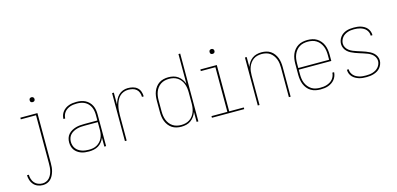

<svg xmlns="http://www.w3.org/2000/svg" viewBox="-80 -1261 4161 2010"><g transform="rotate(-15 2000.0 -256.0)"><path d="M185 223Q157 223 130.5 213Q104 203 85.5 182.5Q67 162 58.5 135Q50 108 49 80H69Q69 104 76.5 127.5Q84 151 99.5 169Q115 187 138 196Q161 205 185 205Q205 205 224.5 197Q244 189 258 174Q272 159 281 140.5Q290 122 295 102Q300 82 301.5 61.5Q303 41 303 20V-502H138V-520H323V20Q323 43 321 66Q319 89 312.5 111Q306 133 295.5 154Q285 175 268.5 191Q252 207 230 215Q208 223 185 223ZM305 -644Q300 -644 294.5 -645.5Q289 -647 285.5 -650.5Q282 -654 280.5 -659.5Q279 -665 279 -670Q279 -675 280.5 -680.5Q282 -686 285.5 -689.5Q289 -693 294.5 -695Q300 -697 305 -697Q310 -697 315.5 -695Q321 -693 324.5 -689.5Q328 -686 330 -680.5Q332 -675 332 -670Q332 -665 330 -659.5Q328 -654 324.5 -650.5Q321 -647 315.5 -645.5Q310 -644 305 -644Z M742 8Q720 8 698.5 5.5Q677 3 656.5 -4.5Q636 -12 618 -25Q600 -38 587.5 -55.5Q575 -73 569.5 -94.5Q564 -116 564 -138Q564 -162 571 -184.5Q578 -207 594 -225Q610 -243 631 -254.5Q652 -266 674.5 -272.5Q697 -279 720.5 -281Q744 -283 768 -283H909V-345Q909 -366 905 -388Q901 -410 892 -429.5Q883 -449 867.5 -465.5Q852 -482 832.5 -492Q813 -502 791.5 -506Q770 -510 748 -510Q730 -510 711.5 -508Q693 -506 675 -500Q657 -494 641 -483.5Q625 -473 613.5 -458.5Q602 -444 596 -426.5Q590 -409 589 -390H570Q570 -411 577 -431.5Q584 -452 597 -468.5Q610 -485 627.5 -497Q645 -509 665 -516Q685 -523 706 -525.5Q727 -528 748 -528Q773 -528 797 -523.5Q821 -519 842.5 -508Q864 -497 881.5 -479Q899 -461 909.5 -439Q920 -417 924 -393Q928 -369 928 -345V0H909V-97Q899 -72 882.5 -51Q866 -30 843.5 -16.5Q821 -3 795 2.5Q769 8 742 8ZM745 -10Q768 -10 790 -14Q812 -18 831.5 -29Q851 -40 866.5 -56.5Q882 -73 891.5 -93Q901 -113 905 -135.5Q909 -158 909 -180V-265H768Q747 -265 726 -263.5Q705 -262 684.5 -256.5Q664 -251 645 -241Q626 -231 611.5 -216Q597 -201 590 -180.5Q583 -160 583 -139Q583 -120 588.5 -101Q594 -82 605.5 -66Q617 -50 633.5 -39Q650 -28 668.5 -21.5Q687 -15 706.5 -12.5Q726 -10 745 -10Z M1132 0V-520H1151V-391Q1159 -418 1171 -443Q1183 -468 1203 -488Q1223 -508 1249.5 -518Q1276 -528 1303 -528Q1330 -528 1357 -521.5Q1384 -515 1404.5 -497.5Q1425 -480 1434 -454Q1443 -428 1443 -401H1424Q1424 -424 1416 -446.5Q1408 -469 1390.5 -484Q1373 -499 1350 -504.5Q1327 -510 1303 -510Q1277 -510 1252.5 -500.5Q1228 -491 1209.5 -472Q1191 -453 1180 -429Q1169 -405 1162.5 -379.5Q1156 -354 1153.5 -328Q1151 -302 1151 -276V0Z M1743 8Q1717 8 1691 2Q1665 -4 1643.5 -18Q1622 -32 1606 -53Q1590 -74 1580.5 -98Q1571 -122 1567.5 -148Q1564 -174 1564 -200V-320Q1564 -346 1567.5 -372Q1571 -398 1580.5 -422Q1590 -446 1606 -467Q1622 -488 1643.5 -502Q1665 -516 1691 -522Q1717 -528 1743 -528Q1770 -528 1797 -521.5Q1824 -515 1846 -499Q1868 -483 1884 -460.5Q1900 -438 1909 -412V-735H1928V0H1909V-108Q1900 -82 1884 -59.5Q1868 -37 1846 -21Q1824 -5 1797 1.5Q1770 8 1743 8ZM1746 -10Q1770 -10 1793 -15.5Q1816 -21 1836 -34Q1856 -47 1870.5 -66Q1885 -85 1893.5 -107Q1902 -129 1905.5 -152.5Q1909 -176 1909 -200V-320Q1909 -344 1905.5 -367.5Q1902 -391 1893.5 -413Q1885 -435 1870.5 -454Q1856 -473 1836 -486Q1816 -499 1793 -504.5Q1770 -510 1746 -510Q1722 -510 1699 -504.5Q1676 -499 1656 -486Q1636 -473 1621.5 -454Q1607 -435 1598.5 -413Q1590 -391 1586.5 -367.5Q1583 -344 1583 -320V-200Q1583 -176 1586.5 -152.5Q1590 -129 1598.5 -107Q1607 -85 1621.5 -66Q1636 -47 1656 -34Q1676 -21 1699 -15.5Q1722 -10 1746 -10Z M2075 0V-18H2247V-502H2089V-520H2267V-18H2425V0ZM2255 -644Q2250 -644 2244.5 -645.5Q2239 -647 2235.5 -650.5Q2232 -654 2230.5 -659.5Q2229 -665 2229 -670Q2229 -675 2230.5 -680.5Q2232 -686 2235.5 -689.5Q2239 -693 2244.5 -695Q2250 -697 2255 -697Q2260 -697 2265.5 -695Q2271 -693 2274.5 -689.5Q2278 -686 2280 -680.5Q2282 -675 2282 -670Q2282 -665 2280 -659.5Q2278 -654 2274.5 -650.5Q2271 -647 2265.5 -645.5Q2260 -644 2255 -644Z M2572 0V-520H2591V-413Q2600 -438 2615 -460.5Q2630 -483 2652 -499Q2674 -515 2700 -521.5Q2726 -528 2753 -528Q2779 -528 2804.5 -522Q2830 -516 2851 -501.5Q2872 -487 2887.5 -466Q2903 -445 2912 -421Q2921 -397 2924.5 -371.5Q2928 -346 2928 -320V0H2909V-320Q2909 -343 2906 -366.5Q2903 -390 2894.5 -412Q2886 -434 2872 -453Q2858 -472 2839 -485.5Q2820 -499 2796.5 -504.5Q2773 -510 2750 -510Q2727 -510 2703.5 -504.5Q2680 -499 2661 -485.5Q2642 -472 2628 -453Q2614 -434 2605.5 -412Q2597 -390 2594 -366.5Q2591 -343 2591 -320V0Z M3251 8Q3224 8 3198 2.5Q3172 -3 3149 -16.5Q3126 -30 3109 -51Q3092 -72 3082 -96.5Q3072 -121 3068 -147.5Q3064 -174 3064 -200V-320Q3064 -346 3068 -372.5Q3072 -399 3082 -423.5Q3092 -448 3109 -468.5Q3126 -489 3148.5 -503Q3171 -517 3197.5 -522.5Q3224 -528 3250 -528Q3276 -528 3302.5 -522.5Q3329 -517 3351.5 -503Q3374 -489 3391 -468.5Q3408 -448 3418 -423.5Q3428 -399 3432 -372.5Q3436 -346 3436 -320V-251H3083V-200Q3083 -176 3086.5 -152Q3090 -128 3099 -106Q3108 -84 3123.5 -65Q3139 -46 3159 -33Q3179 -20 3203 -15Q3227 -10 3251 -10Q3270 -10 3288.5 -12Q3307 -14 3325 -20Q3343 -26 3359.5 -36Q3376 -46 3388 -60.5Q3400 -75 3407 -93Q3414 -111 3415 -130H3434Q3433 -109 3425.5 -88.5Q3418 -68 3404.5 -51.5Q3391 -35 3373 -23Q3355 -11 3335 -4Q3315 3 3293.5 5.5Q3272 8 3251 8ZM3083 -269H3417V-320Q3417 -344 3413.5 -368Q3410 -392 3401 -414Q3392 -436 3377 -455Q3362 -474 3341.5 -487Q3321 -500 3297.5 -505Q3274 -510 3250 -510Q3226 -510 3202.5 -505Q3179 -500 3158.5 -487Q3138 -474 3123 -455Q3108 -436 3099 -414Q3090 -392 3086.5 -368Q3083 -344 3083 -320Z M3749 8Q3729 8 3708.5 6Q3688 4 3668.5 -2Q3649 -8 3631 -18Q3613 -28 3599 -43Q3585 -58 3577.5 -77Q3570 -96 3570 -117V-120H3589V-117Q3589 -99 3596.5 -82.5Q3604 -66 3616 -53Q3628 -40 3644.5 -31.5Q3661 -23 3678 -18Q3695 -13 3713 -11.5Q3731 -10 3749 -10Q3767 -10 3785.5 -12Q3804 -14 3821.5 -19.5Q3839 -25 3855 -34.5Q3871 -44 3883 -58Q3895 -72 3902 -89.5Q3909 -107 3909 -125Q3909 -148 3897 -168.5Q3885 -189 3866.5 -202.5Q3848 -216 3826.5 -224.5Q3805 -233 3783 -240Q3761 -247 3739 -254Q3717 -261 3695.5 -269Q3674 -277 3653.5 -287.5Q3633 -298 3616.5 -313.5Q3600 -329 3590 -350.5Q3580 -372 3580 -395Q3580 -415 3586.5 -434.5Q3593 -454 3605.5 -470.5Q3618 -487 3635 -498.5Q3652 -510 3671 -516.5Q3690 -523 3710.5 -525.5Q3731 -528 3751 -528Q3771 -528 3790.5 -526Q3810 -524 3829 -518Q3848 -512 3865.5 -501.5Q3883 -491 3895.5 -476Q3908 -461 3915 -442Q3922 -423 3922 -403V-400H3903V-403Q3903 -420 3896.5 -436.5Q3890 -453 3878.5 -466Q3867 -479 3851.5 -487.5Q3836 -496 3819.5 -501Q3803 -506 3785.5 -508Q3768 -510 3751 -510Q3733 -510 3715.5 -508Q3698 -506 3681 -500Q3664 -494 3649 -484.5Q3634 -475 3623 -461Q3612 -447 3605.5 -430Q3599 -413 3599 -395Q3599 -372 3611 -351.5Q3623 -331 3641.5 -317.5Q3660 -304 3681.5 -295.5Q3703 -287 3724.5 -280Q3746 -273 3768 -266Q3790 -259 3811.5 -251Q3833 -243 3853.5 -232.5Q3874 -222 3891 -206.5Q3908 -191 3918 -169.5Q3928 -148 3928 -125Q3928 -105 3920.5 -85Q3913 -65 3900 -48.5Q3887 -32 3869 -21Q3851 -10 3831 -3.5Q3811 3 3790.5 5.5Q3770 8 3749 8Z"/></g></svg>

Font: Iosevka Term Curly Thin
Style: Regular
Weight: 100
Designer: Belleve Invis
Foundry: Belleve Invis
Version: Version 32.3.0